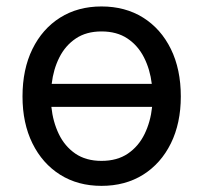

<svg xmlns="http://www.w3.org/2000/svg" viewBox="-20 -573 640 604"><path d="M299.3 11.7Q225.1 11.7 169.2 -23.4Q113.3 -58.6 82 -122.1Q50.8 -185.5 50.8 -269.5Q50.8 -355 82 -418.7Q113.3 -482.4 169.2 -517.6Q225.1 -552.7 299.3 -552.7Q374 -552.7 430.2 -517.6Q486.3 -482.4 517.6 -418.7Q548.8 -355 548.8 -269.5Q548.8 -185.5 517.6 -122.1Q486.3 -58.6 430.2 -23.4Q374 11.7 299.3 11.7ZM299.3 -66.9Q348.6 -66.9 382.3 -89.8Q416 -112.8 434.8 -151.4Q453.6 -189.9 458.5 -236.8H141.6Q146.5 -189.9 165 -151.4Q183.6 -112.8 217 -89.8Q250.5 -66.9 299.3 -66.9ZM142.6 -309.1H457.5Q452.1 -354.5 433.1 -392.1Q414.1 -429.7 380.9 -451.9Q347.7 -474.1 299.3 -474.1Q251.5 -474.1 218.5 -451.9Q185.5 -429.7 166.7 -392.3Q147.9 -355 142.6 -309.1Z"/></svg>

Font: Inter
Style: Regular
Weight: 400
Designer: Rasmus Andersson
Foundry: rsms
Version: Version 4.001;git-9221beed3